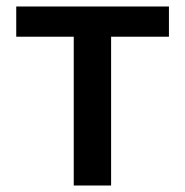

<svg xmlns="http://www.w3.org/2000/svg" viewBox="-20 -571 569 591"><path d="M207 0H322V-458H500V-551H30V-458H207Z"/></svg>

Font: GenYoGothic2 TW M
Style: Regular
Weight: 500
Version: Version 2.100;PS 2.1;hotconv 16.6.51;makeotf.lib2.5.65220 DE